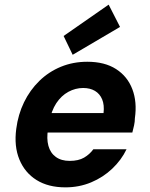

<svg xmlns="http://www.w3.org/2000/svg" viewBox="-20 -795 645 827"><path d="M262 12Q188 12 137.5 -19.5Q87 -51 63.5 -108Q40 -165 50 -240Q58 -302 83.5 -354.5Q109 -407 149.5 -446.5Q190 -486 242.5 -507.5Q295 -529 356 -529Q431 -529 480 -497.5Q529 -466 550 -411Q571 -356 561 -286Q561 -271 557.5 -255Q554 -239 550 -224H146L161 -308H426Q430 -343 420 -367Q410 -391 389 -403.5Q368 -416 338 -416Q305 -416 274.5 -399.5Q244 -383 222.5 -350.5Q201 -318 192 -268L187 -239Q180 -198 188.5 -167Q197 -136 220.5 -119Q244 -102 280 -102Q318 -102 342 -116Q366 -130 382 -152H525Q503 -106 463.5 -68.5Q424 -31 372.5 -9.5Q321 12 262 12ZM293 -559 254 -640 448 -775 497 -679Z"/></svg>

Font: DM Sans 11pt ExtraBold
Style: Italic
Weight: 800
Italic angle: -10°
Version: Version 4.004;gftools[0.9.30]